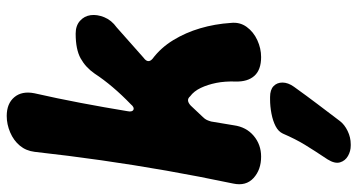

<svg xmlns="http://www.w3.org/2000/svg" viewBox="-260 -499 1038 557"><g transform="rotate(-90 258.5 -220.0)"><path d="M83 19Q45 19 21 -3Q-3 -25 5 -62Q26 -162 42.5 -256Q59 -350 72.5 -444.5Q86 -539 97 -638Q100 -663 115 -681Q130 -699 153.5 -709Q177 -719 201 -719Q237 -719 255.5 -697Q274 -675 267 -639Q252 -573 239 -504.5Q226 -436 215 -369Q212 -355 219 -351.5Q226 -348 235 -359Q262 -385 284.5 -411.5Q307 -438 324 -464Q342 -490 368 -504.5Q394 -519 440 -519Q463 -519 477 -506.5Q491 -494 493.5 -475.5Q496 -457 487.5 -436Q479 -415 458 -400L370 -322Q352 -309 367 -296Q399 -272 421 -236Q443 -200 455.5 -157.5Q468 -115 471 -69Q474 -43 459.5 -23Q445 -3 421 8Q397 19 372 19Q335 19 317.5 -0.5Q300 -20 301 -55Q302 -86 297 -111Q292 -136 282.5 -156Q273 -176 258 -187Q247 -200 231 -185L198 -150Q192 -144 189.5 -138.5Q187 -133 185 -126L174 -60Q169 -24 143.5 -2.5Q118 19 83 19ZM186 248Q176 261 157.5 270Q139 279 119 279H115Q99 279 85 271Q71 263 66.5 248Q62 233 75 212Q101 173 117.5 146Q134 119 150 82Q156 69 171.5 61Q187 53 208 49Q229 45 249 45H256Q277 45 287.5 55Q298 65 298 81Q298 97 286 114Q258 153 236 182Q214 211 186 248Z"/></g></svg>

Font: Winky Sans
Style: Bold Italic
Weight: 700
Italic angle: -8.97852°
Designer: Simon Atzbach
Foundry: typofactur
Version: Version 1.205